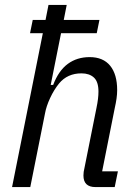

<svg xmlns="http://www.w3.org/2000/svg" viewBox="-20 -760 550 780"><path d="M154 -625H102L113 -679H165L177 -740H251L239 -679H384L373 -625H228L186 -415H196Q218 -473 255.5 -500.5Q293 -528 344 -528Q399 -528 427.5 -493Q456 -458 456 -394Q456 -378 453.5 -360Q451 -342 446 -320L395 -64H459L446 0H368Q319 0 319 -47Q319 -55 320 -62Q321 -69 323 -77L372 -322Q380 -360 380 -388Q380 -428 361.5 -445Q343 -462 311 -462Q254 -462 220 -421Q199 -395 183.5 -361.5Q168 -328 163 -300L103 0H29Z"/></svg>

Font: IBM Plex Sans Condensed
Style: Italic
Weight: 400
Width: 3
Italic angle: -11°
Designer: Mike Abbink, Paul van der Laan, Pieter van Rosmalen
Foundry: Bold Monday
Version: Version 1.3